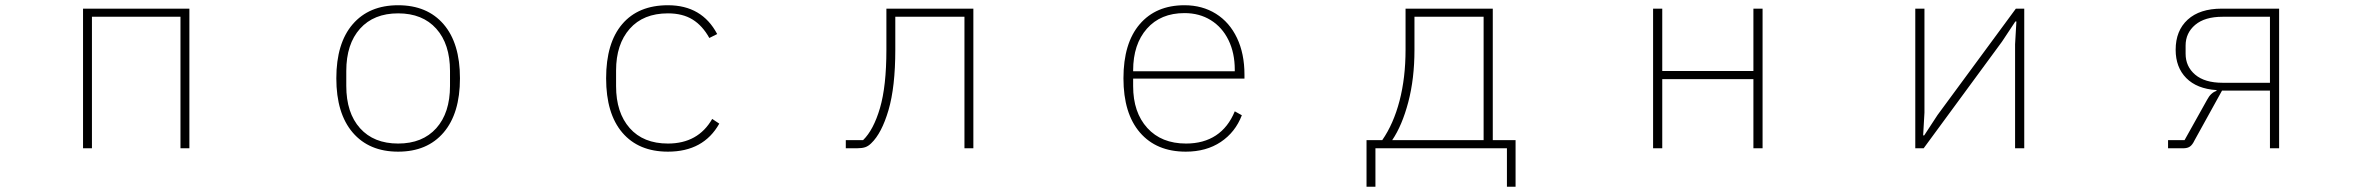

<svg xmlns="http://www.w3.org/2000/svg" viewBox="-20 -566 9040 733"><path d="M331 0H297V-533H703V0H669V-502H331Z M1264 -267Q1264 -401 1326.5 -473.5Q1389 -546 1500 -546Q1611 -546 1673.5 -473.5Q1736 -401 1736 -267Q1736 -133 1673.5 -60Q1611 13 1500 13Q1389 13 1326.5 -60Q1264 -133 1264 -267ZM1698 -238V-295Q1698 -398 1645.5 -456.5Q1593 -515 1500 -515Q1407 -515 1354.5 -456.5Q1302 -398 1302 -295V-238Q1302 -135 1354.5 -76.5Q1407 -18 1500 -18Q1593 -18 1645.5 -76.5Q1698 -135 1698 -238Z M2294 -267Q2294 -402 2355.5 -474Q2417 -546 2530 -546Q2660 -546 2718 -436L2688 -421Q2662 -468 2624 -491.5Q2586 -515 2530 -515Q2436 -515 2384 -456Q2332 -397 2332 -297V-237Q2332 -136 2384 -77Q2436 -18 2530 -18Q2645 -18 2699 -112L2726 -94Q2666 13 2530 13Q2418 13 2356 -59.5Q2294 -132 2294 -267Z M3209 0V-31H3275Q3315 -70 3339.5 -153.5Q3364 -237 3364 -376V-533H3696V0H3662V-502H3398V-376Q3398 -234 3372 -145.5Q3346 -57 3306 -19Q3295 -8 3283 -4Q3271 0 3253 0Z M4269 -267Q4269 -401 4331 -473.5Q4393 -546 4502 -546Q4570 -546 4622 -513.5Q4674 -481 4702.5 -421Q4731 -361 4731 -281V-266H4306V-237Q4306 -137 4360 -77.5Q4414 -18 4508 -18Q4575 -18 4622 -49Q4669 -80 4694 -141L4721 -126Q4696 -61 4640.5 -24Q4585 13 4507 13Q4395 13 4332 -60Q4269 -133 4269 -267ZM4306 -297V-294H4694V-300Q4694 -364 4670 -413Q4646 -462 4602.5 -489Q4559 -516 4502 -516Q4411 -516 4358.5 -456.5Q4306 -397 4306 -297Z M5197 147V-31H5257Q5300 -93 5323 -181Q5346 -269 5346 -376V-533H5679V-31H5766V147H5733V0H5231V147ZM5644 -31V-502H5380V-375Q5380 -266 5356.5 -176.5Q5333 -87 5295 -31Z M6326 0H6291V-533H6326V-295H6674V-533H6709V0H6674V-264H6326Z M7324 0H7292V-533H7327V-136L7322 -49H7326L7377 -127L7676 -533H7708V0H7673V-397L7678 -484H7674L7623 -407Z M8257 0V-31H8320L8406 -185Q8420 -212 8442 -219V-222Q8367 -227 8326.5 -268Q8286 -309 8286 -376Q8286 -449 8332 -491Q8378 -533 8462 -533H8681V0H8646V-220H8463L8358 -30Q8350 -13 8340.5 -6.5Q8331 0 8316 0ZM8646 -250V-502H8465Q8397 -502 8360.5 -471Q8324 -440 8324 -392V-361Q8324 -312 8360.5 -281Q8397 -250 8465 -250Z"/></svg>

Font: IBM Plex Sans JP ExtraLight
Style: Regular
Weight: 200
Designer: Mike Abbink; Paul van der Laan; Pieter van Rosmalen; Wujin Sim; Yejin Wi; Jinhee Kim; Boomi Park; Yona Kim; Kichan Ma
Foundry: Sandoll Inc.
Version: Version 1.001